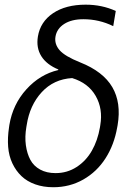

<svg xmlns="http://www.w3.org/2000/svg" viewBox="-20 -780 542 810"><path d="M139.9 -626.1Q150.2 -688.2 203.8 -724.3Q257.5 -760.3 341.3 -760.3Q410.2 -760.3 468.4 -733.7L457.7 -669.7Q398.1 -698.9 331.7 -698.9Q282 -698.9 250.9 -679Q219.8 -659.1 214.1 -625.7Q208.8 -594.5 231.2 -568.5Q253.6 -542.6 318.5 -516.7Q415.1 -478.3 453.7 -412.5Q492.2 -346.6 476.2 -252.1L474.4 -242.5Q461.6 -169 425.2 -112.2Q388.8 -55.4 331.5 -22.7Q274.1 9.9 204.9 9.9Q163 9.9 128.6 -2.3Q94.1 -14.6 70.7 -36.9Q47.2 -59.3 32.3 -90.7Q17.4 -122.2 14.4 -160.5Q11.4 -198.9 18.1 -242.9L19.5 -252.8Q34.1 -340.2 91.3 -403.2Q148.4 -466.3 225.5 -484.4L226.2 -486.9Q176.5 -507.5 154.3 -543Q132.1 -578.5 139.9 -626.1ZM92.7 -252.8 91.3 -244.7Q84.2 -203.1 89.1 -167.4Q94.1 -131.7 108.1 -105.6Q122.2 -79.5 149.5 -64.6Q176.8 -49.7 214.5 -49.7Q263.5 -49.7 303.3 -75.5Q343 -101.2 367.5 -144.2Q392 -187.1 401.6 -242.5L403.1 -252.1Q414.8 -320.7 383.7 -375.2Q352.6 -429.7 284.4 -450.6Q206.7 -446 156.1 -391.2Q105.5 -336.3 92.7 -252.8Z"/></svg>

Font: Karasuma Gothic
Style: Light Italic
Weight: 300
Italic angle: 9.39998°
Designer: Rasmus Andersson / Ryoko Nishizuka
Foundry: rsms
Version: Version 1.00